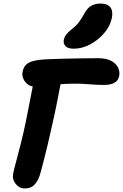

<svg xmlns="http://www.w3.org/2000/svg" viewBox="-20 -1036 686 1071"><path d="M118.4 15.2Q87.6 15.2 67.3 -10.4Q47 -36 53.6 -68.2Q56.6 -85.6 68.8 -130.3Q81 -175 95.9 -234.5Q110.8 -294 123.4 -354Q138.8 -433.2 149.1 -484.3Q159.4 -535.4 165.4 -568.1Q171.4 -600.8 175.8 -625.6L328.8 -631.4Q327.6 -622.2 321.3 -586.9Q315 -551.6 303.5 -492.3Q292 -433 274 -351.4Q260.4 -288.4 245.9 -228.5Q231.4 -168.6 219.6 -122.7Q207.8 -76.8 201 -55.8Q190.4 -24.4 171.4 -4.6Q152.4 15.2 118.4 15.2ZM173 -553Q151.6 -553 135 -565.3Q118.4 -577.6 110.1 -596.9Q101.8 -616.2 106.2 -636.4Q112.2 -669.4 137.9 -684.6Q163.6 -699.8 221.4 -704.2Q235.6 -705.2 268.1 -706.5Q300.6 -707.8 343.7 -708.7Q386.8 -709.6 434 -710.5Q481.2 -711.4 526 -711.4Q573.2 -711.4 600.7 -696.3Q628.2 -681.2 638.9 -658.6Q649.6 -636 644.6 -611.4Q639.8 -586 618 -574.1Q596.2 -562.2 561.2 -562.2Q522.2 -562.2 479.2 -565.8Q436.2 -569.4 400.2 -569.4Q351.4 -569.4 306.3 -565.5Q261.2 -561.6 226.2 -557.3Q191.2 -553 173 -553ZM391.6 -764.4Q359 -764.4 345.4 -778.6Q331.8 -792.8 336.2 -815Q340 -831.4 350.2 -844.5Q360.4 -857.6 379.6 -872.6Q405.2 -892.6 419.5 -911.5Q433.8 -930.4 449.2 -958.4Q467.6 -992.6 490.1 -1004.4Q512.6 -1016.2 540.6 -1016.2Q578.8 -1016.2 595.1 -995.8Q611.4 -975.4 604.2 -936.4Q594.6 -890.2 561 -851Q527.4 -811.8 482.3 -788.1Q437.2 -764.4 391.6 -764.4Z"/></svg>

Font: Shantell Sans Light
Style: Italic
Weight: 300
Italic angle: -11°
Designer: Stephen Nixon, Anya Danilova, Shantell Martin
Foundry: Arrow Type
Version: Version 1.008;[ac192a2d6]